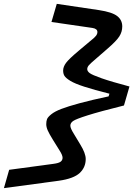

<svg xmlns="http://www.w3.org/2000/svg" viewBox="-70 -825 704 988"><path d="M371.1 -6.8Q371.1 36.1 340.1 65.2Q309.1 94.2 232.9 105L-49.8 143.1L-22.9 48.8L205.1 18.1Q231.9 14.6 241.9 7.1Q252 -0.5 252 -13.2Q252 -26.9 235.8 -51.8L202.1 -106Q183.1 -136.7 175.5 -154.1Q168 -171.4 168 -186Q168 -201.7 172.1 -212.2Q176.3 -222.7 194.1 -237.1Q211.9 -251.5 245.4 -264.4Q278.8 -277.3 339.8 -293.9Q400.9 -310.5 488.8 -329.1L493.2 -342.8Q413.6 -362.8 364.5 -378.7Q315.4 -394.5 292 -408.9Q268.6 -423.3 261.7 -434.6Q254.9 -445.8 254.9 -461.9Q254.9 -481.4 270 -501.7Q285.2 -522 334 -563L392.1 -611.8Q417 -631.3 424.1 -640.9Q431.2 -650.4 431.2 -660.2Q431.2 -677.2 405.8 -681.2L194.8 -711.9L222.2 -805.2L439.9 -772.9Q506.8 -762.7 533 -742.4Q559.1 -722.2 559.1 -689Q559.1 -661.1 543.9 -637.5Q528.8 -613.8 482.9 -574.2L422.9 -522Q394.5 -498 386.7 -488.5Q378.9 -479 378.9 -469.2Q378.9 -458.5 391.4 -449Q403.8 -439.5 453.1 -422.1Q502.4 -404.8 596.2 -379.9L567.9 -282.2Q440.9 -250.5 380.9 -231.4Q320.8 -212.4 306.4 -202.4Q292 -192.4 292 -178.2Q292 -165 310.1 -136.2L342.8 -82Q371.1 -36.1 371.1 -6.8Z"/></svg>

Font: IntelOne Mono Medium
Style: Italic
Weight: 500
Italic angle: -16°
Designer: Fred Shallcrass
Foundry: Frere-Jones Type LLC
Version: Version 1.200;hotconv 1.1.0;makeotfexe 2.6.0;FJTRelease1.2